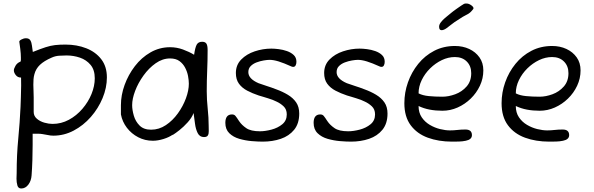

<svg xmlns="http://www.w3.org/2000/svg" viewBox="-20 -792 3382 1094"><path d="M101 282Q84 282 79 264.5Q74 247 74 226Q74 218 74.5 209.5Q75 201 75 194Q75 92 84 -1.5Q93 -95 97 -183Q98 -206 99 -240Q100 -274 100.5 -305Q101 -336 100 -350Q81 -350 70 -364Q59 -378 59 -391Q59 -401 68.5 -417.5Q78 -434 97 -441Q99 -446 99 -451.5Q99 -457 99 -464Q99 -486 95.5 -513.5Q92 -541 90 -554Q89 -560 102 -567Q115 -574 128 -574Q146 -574 153 -562Q160 -550 162 -532Q164 -514 167 -496Q212 -514 240 -523Q268 -532 293 -535Q318 -538 353 -538Q418 -538 471.5 -517Q525 -496 557 -454.5Q589 -413 589 -351Q589 -292 564.5 -233Q540 -174 497.5 -125.5Q455 -77 400 -48Q345 -19 284 -19Q268 -19 253 -22.5Q238 -26 222 -28Q216 -29 210 -29.5Q204 -30 199 -30H166Q166 -7 166 34Q166 75 164.5 121Q163 167 160 207Q158 238 141.5 260Q125 282 101 282ZM279 -86Q329 -86 372.5 -109.5Q416 -133 449.5 -172Q483 -211 501.5 -256.5Q520 -302 520 -346Q520 -394 496 -422.5Q472 -451 435.5 -463.5Q399 -476 359 -476Q339 -476 317 -474.5Q295 -473 275 -464Q231 -445 207.5 -422.5Q184 -400 176 -369Q172 -355 171 -340Q170 -325 170 -309Q170 -293 171 -275Q172 -257 172 -237V-154Q172 -131 190 -115.5Q208 -100 233 -93Q258 -86 279 -86Z M851 10Q806 10 767.5 -10Q729 -30 703 -64Q677 -98 669 -140V-193Q669 -250 690 -308Q711 -366 748.5 -415Q786 -464 837.5 -493.5Q889 -523 949 -523Q987 -523 1022.5 -510Q1058 -497 1086 -480Q1092 -522 1101 -538Q1110 -554 1132 -554Q1149 -554 1156 -543.5Q1163 -533 1163 -507Q1163 -447 1160.5 -389.5Q1158 -332 1158 -272Q1158 -224 1163.5 -173Q1169 -122 1169 -75Q1169 -60 1169.5 -45Q1170 -30 1164.5 -20.5Q1159 -11 1142 -11Q1118 -11 1106.5 -33.5Q1095 -56 1091 -88Q1087 -120 1083 -148Q1073 -121 1049.5 -95Q1026 -69 1002.5 -50.5Q979 -32 966.5 -24.5Q954 -17 966 -26Q944 -10 911.5 0Q879 10 851 10ZM841 -53Q886 -53 925 -79Q964 -105 993.5 -146Q1023 -187 1039.5 -232Q1056 -277 1056 -315Q1056 -334 1051.5 -358.5Q1047 -383 1035 -406Q1023 -429 1002.5 -444Q982 -459 949 -459Q906 -459 867 -431.5Q828 -404 797.5 -361.5Q767 -319 750 -274Q733 -229 733 -193Q733 -166 742.5 -133Q752 -100 775.5 -76.5Q799 -53 841 -53Z M1477 15Q1450 15 1414 12Q1378 9 1343.5 -1Q1309 -11 1286.5 -33Q1264 -55 1264 -92Q1264 -140 1302 -140Q1315 -140 1322 -131L1331 -119Q1334 -115 1336.5 -110.5Q1339 -106 1343 -101Q1357 -80 1383 -62Q1409 -44 1461 -44Q1491 -44 1527 -53.5Q1563 -63 1588.5 -84Q1614 -105 1614 -140Q1614 -169 1596 -186Q1578 -203 1556 -213Q1546 -218 1533.5 -223Q1521 -228 1507 -232Q1494 -236 1481 -240Q1468 -244 1454 -248Q1418 -260 1388.5 -275.5Q1359 -291 1341.5 -315Q1324 -339 1324 -376Q1324 -422 1354.5 -453Q1385 -484 1431.5 -499.5Q1478 -515 1526 -515Q1544 -515 1568 -512Q1592 -509 1615 -501Q1638 -493 1653.5 -478.5Q1669 -464 1669 -440Q1669 -428 1664.5 -419.5Q1660 -411 1651 -411Q1645 -411 1641 -413Q1597 -433 1567.5 -442Q1538 -451 1516 -451Q1503 -451 1482.5 -447.5Q1462 -444 1442 -436.5Q1422 -429 1408.5 -415.5Q1395 -402 1395 -381Q1395 -343 1453 -318Q1474 -310 1500 -302Q1526 -294 1554 -283Q1590 -270 1620 -252Q1650 -234 1667.5 -208.5Q1685 -183 1685 -145Q1685 -88 1656 -52.5Q1627 -17 1580 -1Q1533 15 1477 15Z M1980 15Q1953 15 1917 12Q1881 9 1846.5 -1Q1812 -11 1789.5 -33Q1767 -55 1767 -92Q1767 -140 1805 -140Q1818 -140 1825 -131L1834 -119Q1837 -115 1839.5 -110.5Q1842 -106 1846 -101Q1860 -80 1886 -62Q1912 -44 1964 -44Q1994 -44 2030 -53.5Q2066 -63 2091.5 -84Q2117 -105 2117 -140Q2117 -169 2099 -186Q2081 -203 2059 -213Q2049 -218 2036.5 -223Q2024 -228 2010 -232Q1997 -236 1984 -240Q1971 -244 1957 -248Q1921 -260 1891.5 -275.5Q1862 -291 1844.5 -315Q1827 -339 1827 -376Q1827 -422 1857.5 -453Q1888 -484 1934.5 -499.5Q1981 -515 2029 -515Q2047 -515 2071 -512Q2095 -509 2118 -501Q2141 -493 2156.5 -478.5Q2172 -464 2172 -440Q2172 -428 2167.5 -419.5Q2163 -411 2154 -411Q2148 -411 2144 -413Q2100 -433 2070.5 -442Q2041 -451 2019 -451Q2006 -451 1985.5 -447.5Q1965 -444 1945 -436.5Q1925 -429 1911.5 -415.5Q1898 -402 1898 -381Q1898 -343 1956 -318Q1977 -310 2003 -302Q2029 -294 2057 -283Q2093 -270 2123 -252Q2153 -234 2170.5 -208.5Q2188 -183 2188 -145Q2188 -88 2159 -52.5Q2130 -17 2083 -1Q2036 15 1980 15Z M2555 15Q2479 15 2417.5 -7.5Q2356 -30 2320 -78.5Q2284 -127 2284 -204Q2284 -265 2304.5 -323Q2325 -381 2363 -428Q2401 -475 2454 -502.5Q2507 -530 2572 -530Q2617 -530 2653.5 -513Q2690 -496 2712 -465Q2734 -434 2734 -391Q2734 -345 2714.5 -303.5Q2695 -262 2662 -230Q2629 -198 2587.5 -179.5Q2546 -161 2501 -161Q2462 -161 2428 -167.5Q2394 -174 2365 -188Q2365 -150 2383 -123.5Q2401 -97 2429 -80.5Q2457 -64 2487.5 -56.5Q2518 -49 2544 -49Q2565 -49 2586 -51.5Q2607 -54 2632 -54Q2669 -54 2669 -22Q2669 3 2634 10Q2615 14 2595 14.5Q2575 15 2555 15ZM2501 -241Q2536 -241 2574 -255Q2612 -269 2638.5 -299Q2665 -329 2665 -375Q2665 -416 2639.5 -441.5Q2614 -467 2572 -467Q2534 -467 2497.5 -449.5Q2461 -432 2431 -402.5Q2401 -373 2383 -336Q2365 -299 2365 -260Q2388 -248 2423 -244.5Q2458 -241 2501 -241ZM2496 -620Q2482 -620 2482 -640Q2482 -652 2492 -665Q2502 -678 2515.5 -689.5Q2529 -701 2538 -708Q2545 -714 2552 -719.5Q2559 -725 2564 -729Q2569 -733 2582 -742Q2595 -751 2608 -760Q2621 -769 2624 -770Q2629 -772 2631.5 -772Q2634 -772 2638 -772Q2651 -772 2664.5 -762.5Q2678 -753 2678 -745Q2678 -741 2672 -735L2666 -728Q2664 -725 2660.5 -722.5Q2657 -720 2655 -718Q2651 -714 2634 -705.5Q2617 -697 2601 -686L2570 -666Q2553 -654 2550 -651Q2543 -645 2526 -632.5Q2509 -620 2496 -620Z M3109 15Q3033 15 2971.5 -7.5Q2910 -30 2874 -78.5Q2838 -127 2838 -204Q2838 -265 2858.5 -323Q2879 -381 2917 -428Q2955 -475 3008 -502.5Q3061 -530 3126 -530Q3171 -530 3207.5 -513Q3244 -496 3266 -465Q3288 -434 3288 -391Q3288 -345 3268.5 -303.5Q3249 -262 3216 -230Q3183 -198 3141.5 -179.5Q3100 -161 3055 -161Q3016 -161 2982 -167.5Q2948 -174 2919 -188Q2919 -150 2937 -123.5Q2955 -97 2983 -80.5Q3011 -64 3041.5 -56.5Q3072 -49 3098 -49Q3119 -49 3140 -51.5Q3161 -54 3186 -54Q3223 -54 3223 -22Q3223 3 3188 10Q3169 14 3149 14.5Q3129 15 3109 15ZM3055 -241Q3090 -241 3128 -255Q3166 -269 3192.5 -299Q3219 -329 3219 -375Q3219 -416 3193.5 -441.5Q3168 -467 3126 -467Q3088 -467 3051.5 -449.5Q3015 -432 2985 -402.5Q2955 -373 2937 -336Q2919 -299 2919 -260Q2942 -248 2977 -244.5Q3012 -241 3055 -241Z"/></svg>

Font: Fuzzy Bubbles
Style: Regular
Weight: 400
Designer: Robert E. Leuschke
Foundry: Robert E. Leuschke
Version: Version 1.010; ttfautohint (v1.8.3)